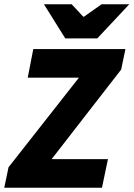

<svg xmlns="http://www.w3.org/2000/svg" viewBox="-26 -880 626 900"><path d="M-6 0 14 -96 344 -516H104L130 -650H562L542 -554L216 -134H480L452 0ZM280 -700 180 -860H310L364 -802H368L450 -860H580L430 -700Z"/></svg>

Font: Source Sans 3 Black
Style: Italic
Weight: 900
Italic angle: -11°
Designer: Paul D. Hunt
Foundry: Adobe
Version: Version 3.052;hotconv 1.1.0;makeotfexe 2.6.0